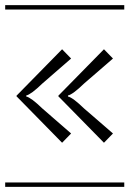

<svg xmlns="http://www.w3.org/2000/svg" viewBox="-29 -728 504 748"><path d="M-8.8 -708H455.1V-690.9H-8.8ZM-8.8 -17.1H455.1V0H-8.8ZM198.2 -353V-355L376 -536.1L411.1 -500L298.8 -402.8Q254.4 -359.9 235.8 -356V-352.1Q254.4 -348.1 298.8 -305.2L411.1 -208L376 -171.9ZM35.2 -353V-355L212.9 -536.1L248 -500L136.2 -402.8Q91.8 -359.9 73.2 -356V-352.1Q91.8 -348.1 136.2 -305.2L248 -208L212.9 -171.9Z"/></svg>

Font: FoglihtenFr01
Style: Regular
Weight: 500
Version: Version 0.68